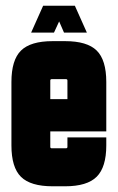

<svg xmlns="http://www.w3.org/2000/svg" viewBox="-20 -644 412 672"><path d="M89 -530 131 -624H242L284 -530H204L187 -569L169 -530ZM20 -135V-357Q20 -434 53.5 -467Q87 -500 164 -500H208Q285 -500 318.5 -467Q352 -434 352 -357V-184H156V-130Q156 -125 161 -125H211Q216 -125 216 -130V-163H352V-135Q352 -59 318.5 -25.5Q285 8 208 8H164Q87 8 53.5 -25Q20 -58 20 -135ZM216 -362Q216 -367 211 -367H161Q156 -367 156 -362V-297H216Z"/></svg>

Font: Karantina
Style: Bold
Weight: 700
Designer: Rony Koch
Foundry: Rony Koch
Version: Version 1.000; ttfautohint (v1.8.3)